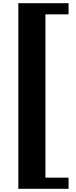

<svg xmlns="http://www.w3.org/2000/svg" viewBox="-20 -974 475 1204"><path d="M265 140H410V210H95V-954H410V-884H265Z"/></svg>

Font: InknutAntiqua
Style: Bold
Weight: 700
Designer: Claus Eggers Srensen
Foundry: Claus Eggers Srensen
Version: Version 1.000; ttfautohint (v1.2) -l 7 -r 28 -G 50 -x 13 -D 